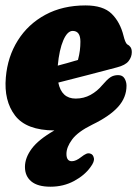

<svg xmlns="http://www.w3.org/2000/svg" viewBox="-21 -467 509 708"><path d="M312.5 149.5Q291 179.5 252 200.5Q213 221.5 165 221.5Q118 221.5 94.5 202Q71 182.5 71 148.5Q71 115 96 81.2Q121 47.5 179.5 14Q76 13.5 34.5 -41Q-7 -95.5 0.5 -181.5Q7 -258 44.8 -318Q82.5 -378 146.2 -412.5Q210 -447 294.5 -447Q359.5 -447 390.8 -416.2Q422 -385.5 434.5 -335Q437 -324.5 440.5 -315.5Q444 -306.5 448 -303.5Q455.5 -300 460.2 -293.2Q465 -286.5 465 -274.5Q465 -257 453.2 -241.8Q441.5 -226.5 410 -218.5Q359 -205 304.5 -190.8Q250 -176.5 194 -162.5Q206 -103.5 258 -103.5Q288 -103.5 313 -117.2Q338 -131 356.5 -153.5Q374 -174 386 -182Q398 -190 414.5 -190Q431 -190 438.2 -177.8Q445.5 -165.5 445.5 -151Q445.5 -107.5 414.5 -73Q383.5 -38.5 319.5 -7.5Q266.5 18.5 245.2 47Q224 75.5 224 100.5Q224 127.5 244 127.5Q259 127.5 278.5 112Q288.5 104 297 100.2Q305.5 96.5 313.5 100Q322.5 103 325.2 116Q328 129 312.5 149.5ZM247 -353Q227.5 -353 212.5 -318.5Q197.5 -284 192 -225Q211 -230 229.5 -235.2Q248 -240.5 266.5 -246Q271.5 -265 273.5 -281Q275.5 -297 275.5 -313.5Q275.5 -353 247 -353Z"/></svg>

Font: Fraunces 144pt SuperSoft Black
Style: Italic
Weight: 900
Italic angle: -16°
Version: Version 1.000;[b76b70a41]